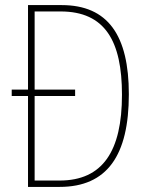

<svg xmlns="http://www.w3.org/2000/svg" viewBox="-20 -785 583 754"><path d="M222 -765H90V-433H26V-408H90V-51H214C401 -51 486 -175 486 -415C486 -646 404 -765 222 -765ZM218 -740C393 -740 459 -623 459 -413C459 -191 383 -76 214 -76H116V-408H275V-433H116V-740Z"/></svg>

Font: Noto Sans Tamil UI Condensed Thin
Style: Regular
Weight: 100
Width: 3
Designer: Jelle Bosma - Monotype Design Team
Foundry: Monotype Imaging Inc.
Version: Version 2.004